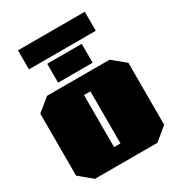

<svg xmlns="http://www.w3.org/2000/svg" viewBox="-259 -1315 1366 1478"><g transform="rotate(-30 424.5 -576.5)"><path d="M128 -984V-1153H722V-984ZM271 -783V-951H578V-783ZM147 0 33 -94V-645L147 -738H702L816 -645V-94L702 0ZM396 -138H453V-601H396Z"/></g></svg>

Font: Tomorrow Black
Style: Regular
Weight: 900
Designer: Tony de Marco, Monica Rizzolli
Foundry: Just in Type
Version: Version 2.002